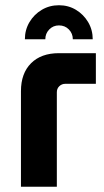

<svg xmlns="http://www.w3.org/2000/svg" viewBox="-20 -713 396 733"><path d="M60 0V-365Q60 -433 98.5 -471.5Q137 -510 205 -510H346V-393H229Q216 -393 206.5 -384Q197 -375 197 -361V0ZM205 -693Q169 -693 139.5 -675.5Q110 -658 92.5 -628.5Q75 -599 75 -563H153Q153 -585 168 -600.5Q183 -616 205 -616Q228 -616 243 -600.5Q258 -585 258 -563H334Q334 -599 316.5 -628.5Q299 -658 270 -675.5Q241 -693 205 -693Z"/></svg>

Font: MuseoModerno SemiBold
Style: Regular
Weight: 600
Designer: Pablo Cosgaya, Héctor Gatti, Marcela Romero, and the Authors of The MuseoModerno Project.
Foundry: Omnibus-Type Team
Version: Version 1.001